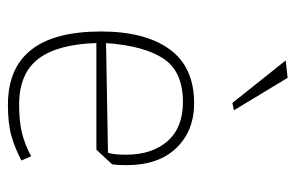

<svg xmlns="http://www.w3.org/2000/svg" viewBox="-154 -600 764 497"><g transform="rotate(90 228.5 -352.0)"><path d="M137 -709 182 -714 266 -575 247 -571ZM62 -231Q62 -345 108 -408.5Q154 -472 248 -472Q319 -472 363.5 -426Q408 -380 408 -297Q408 -273 406 -260L368 -219H92Q95 -118 133 -68.5Q171 -19 252 -19Q295 -19 325 -26.5Q355 -34 385 -50L396 -25Q364 -8 332 1Q300 10 252 10Q62 10 62 -231ZM376 -249Q381 -265 381 -295Q381 -363 346 -403Q311 -443 245 -443Q166 -443 132.5 -393Q99 -343 92 -244Z"/></g></svg>

Font: Athiti ExtraLight
Style: Regular
Weight: 275
Designer: CadsonDemak Team
Foundry: CadsonDemak
Version: Version 1.033